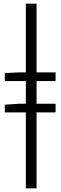

<svg xmlns="http://www.w3.org/2000/svg" viewBox="-20 -770 328 1040"><path d="M6 -331H120V-208H83L6 -203V-161H120V250H178V-161H281V-208H178V-331H281V-378H178V-750H120V-378H83L6 -374Z"/></svg>

Font: Giro Sans Regular
Style: Regular
Weight: 400
Designer: Paul D. Hunt
Foundry: Adobe Systems Incorporated
Version: Version 1.000;PS 1.0;hotconv 1.0.88;makeotf.lib2.5.647800